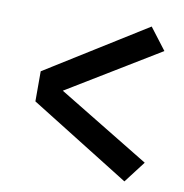

<svg xmlns="http://www.w3.org/2000/svg" viewBox="-74 -729 748 779"><g transform="rotate(10 300.0 -340.0)"><path d="M489 -21 77 -278V-402L489 -659L557 -570L179 -340L557 -110Z"/></g></svg>

Font: Iosevka Heavy Extended
Style: Regular
Weight: 900
Width: 7
Monospace: yes
Designer: Belleve Invis
Foundry: Belleve Invis
Version: Version 32.5.0; ttfautohint (v1.8.4)